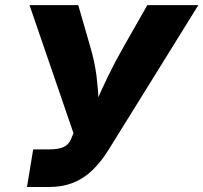

<svg xmlns="http://www.w3.org/2000/svg" viewBox="-20 -748 813 768"><path d="M87.9 0 112.8 -150.4H176.3Q214.4 -150.4 234.9 -160.2Q255.4 -169.9 264.2 -191.9L273.9 -215.3L98.1 -727.5H293L340.8 -562Q358.9 -501 366 -444.3Q373 -387.7 374.8 -338.9Q376.5 -290 377.4 -252H327.6Q343.8 -290 364.3 -338.1Q384.8 -386.2 412.1 -442.9Q439.5 -499.5 475.1 -562L569.3 -727.5H773.4L415 -149.9Q383.8 -99.6 348.6 -66.2Q313.5 -32.7 271 -16.4Q228.5 0 175.3 0Z"/></svg>

Font: Inter ExtraBold
Style: Italic
Weight: 800
Italic angle: -9.3988°
Designer: Rasmus Andersson
Foundry: rsms
Version: Version 4.001;git-66647c0bb